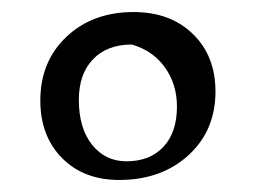

<svg xmlns="http://www.w3.org/2000/svg" viewBox="-20 -592 425 319"><path d="M47 -425Q47 -490 90.5 -531Q134 -572 202 -572Q263 -572 300.5 -535.5Q338 -499 338 -440Q338 -375 293 -334Q248 -293 178 -293Q119 -293 83 -329.5Q47 -366 47 -425ZM274 -415Q274 -452 254 -480Q234 -508 199 -518Q158 -518 134.5 -493.5Q111 -469 111 -426Q111 -379 133 -351.5Q155 -324 190 -324Q229 -324 251.5 -348Q274 -372 274 -415Z"/></svg>

Font: Mirza
Style: Regular
Weight: 400
Designer: Arabic design by Kourosh Beigpour, Latin design by Eduardo Tunni, engineering by Lasse Fister
Version: Version 1.000